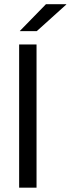

<svg xmlns="http://www.w3.org/2000/svg" viewBox="-20 -868 326 888"><path d="M68.5 0V-662.5H149V0ZM192.5 -848.5H286.5V-847L150 -724H72V-725Z"/></svg>

Font: Anek Latin Medium
Style: Regular
Weight: 400
Version: Version 1.003